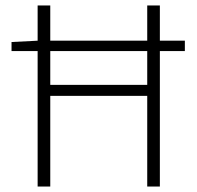

<svg xmlns="http://www.w3.org/2000/svg" viewBox="-20 -679 719 699"><path d="M22 -493V-526L120 -531H653V-493ZM117 0V-659H163V-370H516V-659H562V0H516V-330H163V0Z"/></svg>

Font: Source Sans 3 ExtraLight Light
Style: Regular
Weight: 300
Version: Version 3.052;hotconv 1.1.0;makeotfexe 2.6.0